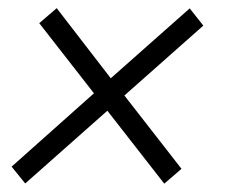

<svg xmlns="http://www.w3.org/2000/svg" viewBox="-20 -496 553 468"><path d="M8.3 -89.8 209 -268.6 75.7 -439.5 118.2 -476.1 250 -305.2 442.4 -475.6 475.6 -433.6 283.2 -263.2 422.4 -84.5 380.4 -48.3 241.7 -226.1 41.5 -48.8Z"/></svg>

Font: TypoPRO Roboto
Style: Italic
Weight: 300
Italic angle: -12°
Designer: Google
Version: Version 2.136; 2016